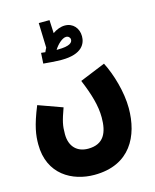

<svg xmlns="http://www.w3.org/2000/svg" viewBox="-139 -833 935 1156"><g transform="rotate(-15 328.5 -255.0)"><path d="M292 -490C422 -490 447 -552 447 -596C447 -646 414 -685 363 -685C338 -685 311 -675 287 -658L283 -740H216L221 -585C217 -577 212 -569 209 -560C199 -561 190 -562 183 -563L179 -497C198 -495 257 -490 292 -490ZM353 -617C368 -617 378 -606 378 -594C378 -576 363 -556 285 -556C283 -556 280 -556 278 -556C295 -584 328 -617 353 -617ZM24 -35C24 154 168 230 304 230C528 230 607 67 607 -105C607 -206 572 -324 532 -402L373 -337C412 -243 435 -167 435 -93C435 0 407 68 308 68C243 68 195 28 195 -53C195 -107 201 -133 229 -211L79 -265C31 -148 24 -91 24 -35Z"/></g></svg>

Font: Noto Sans Arabic ExtCond Blk
Style: Regular
Weight: 900
Width: 2
Designer: Monotype Design Team, Nadine Chahine, Nizar Qandah and Khaled Hosny
Foundry: Monotype Imaging Inc.
Version: Version 2.012